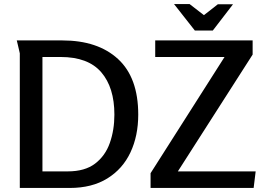

<svg xmlns="http://www.w3.org/2000/svg" viewBox="-20 -930 1310 950"><path d="M664 -363Q664 -258 625.5 -176Q587 -94 511 -47Q435 0 325 0H78V-666Q78 -667 74.5 -681.5Q71 -696 67.5 -711.5Q64 -727 63 -730H288Q464 -730 564 -638Q664 -546 664 -363ZM546 -363Q546 -497 481 -572.5Q416 -648 280 -648H190V-82H315Q400 -82 450.5 -120.5Q501 -159 523.5 -223Q546 -287 546 -363ZM748 -730H1230V-660L860 -82H1245L1235 0H725V-73L1091 -648H748ZM989 -855 1058 -909H1133L1033 -779H944L841 -910H918Z"/></svg>

Font: Rosario SemiBold
Style: Regular
Weight: 600
Designer: Hector Gatti
Foundry: Omnibus Type
Version: Version 1.101; ttfautohint (v1.8.1.43-b0c9)